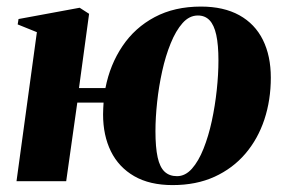

<svg xmlns="http://www.w3.org/2000/svg" viewBox="-20 -538 840 570"><path d="M214.5 -276.5H293Q306.5 -346 343.5 -401Q380.5 -456 439.2 -487.2Q498 -518.5 576.5 -518.5Q644 -518.5 690.5 -492.8Q737 -467 760.5 -419.5Q784 -372 784 -307.5Q784 -241 764.8 -183Q745.5 -125 708.2 -81.5Q671 -38 616.8 -13.2Q562.5 11.5 492.5 11.5Q424.5 11.5 378.5 -15Q332.5 -41.5 309.2 -88.8Q286 -136 286 -198.5Q286 -207 286.5 -216Q287 -225 287.5 -233.5H209.5L176.5 0H29L89.5 -442.5L32.5 -465.5L35 -481.5L216.5 -515L244.5 -497ZM567.5 -492Q542 -492 522 -469.5Q502 -447 486.8 -409.5Q471.5 -372 461.5 -326.8Q451.5 -281.5 446.5 -235Q441.5 -188.5 441.5 -148.5Q441.5 -100.5 448 -71Q454.5 -41.5 468.8 -28.2Q483 -15 505.5 -15Q530 -15 549.8 -37.2Q569.5 -59.5 584.2 -96.5Q599 -133.5 608.8 -178.8Q618.5 -224 623.5 -270.8Q628.5 -317.5 628.5 -358.5Q628.5 -405 622 -434.5Q615.5 -464 602 -478Q588.5 -492 567.5 -492Z"/></svg>

Font: Merriweather 144pt ExtraBold
Style: Italic
Weight: 800
Italic angle: -7.8°
Version: Version 2.101